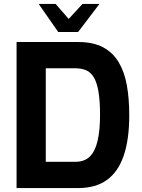

<svg xmlns="http://www.w3.org/2000/svg" viewBox="-20 -953 720 973"><path d="M64 0V-740H377Q452 -740 502 -713.5Q552 -687 581.5 -637.5Q611 -588 623 -520Q635 -452 635 -370Q635 -245 606.5 -163Q578 -81 521 -40.5Q464 0 377 0ZM212 -133H362Q408 -133 435 -159.5Q462 -186 474.5 -239Q487 -292 487 -370Q487 -442 479 -488.5Q471 -535 455.5 -561Q440 -587 416.5 -597Q393 -607 362 -607H212ZM275 -791 176 -933H262L328 -857L398 -933H484L376 -791Z"/></svg>

Font: Exo Thin
Style: Bold
Weight: 700
Version: Version 2.000